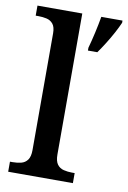

<svg xmlns="http://www.w3.org/2000/svg" viewBox="-86 -812 575 865"><g transform="rotate(10 201.5 -380.0)"><path d="M14 0V-46H27Q47 -46 65 -50.5Q83 -55 94 -70Q105 -85 105 -115V-649Q105 -678 93.5 -692Q82 -706 64 -710Q46 -714 27 -714H14V-760H219V-115Q219 -85 230 -70Q241 -55 259.5 -50.5Q278 -46 297 -46H310V0ZM273 -613Q282 -645 291 -685Q300 -725 306 -760H403V-750Q394 -729 379.5 -702Q365 -675 348 -648Q331 -621 316 -600H273Z"/></g></svg>

Font: Noto Naskh Arabic Medium
Style: Regular
Weight: 500
Designer: Monotype Design Team, David Williams, Mohamad Dakak and Nizar Qandah
Foundry: Monotype Imaging Inc.
Version: Version 2.016